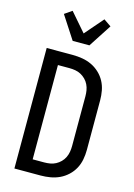

<svg xmlns="http://www.w3.org/2000/svg" viewBox="-144 -1058 787 1131"><g transform="rotate(15 250.0 -493.0)"><path d="M62 0V-735H222Q251 -735 280.5 -730Q310 -725 336.5 -712.5Q363 -700 385 -679.5Q407 -659 421 -633Q435 -607 440.5 -577.5Q446 -548 446 -519V-216Q446 -187 440.5 -157.5Q435 -128 421 -102Q407 -76 385 -55.5Q363 -35 336.5 -22.5Q310 -10 280.5 -5Q251 0 222 0ZM152 -80H222Q240 -80 258 -83Q276 -86 292 -94.5Q308 -103 321 -116Q334 -129 342 -145.5Q350 -162 353 -180Q356 -198 356 -216V-519Q356 -537 353 -555Q350 -573 342 -589.5Q334 -606 321 -619Q308 -632 292 -640.5Q276 -649 258 -652Q240 -655 222 -655H152ZM199 -815 108 -955 153 -986 250 -874 347 -986 392 -955 301 -815Z"/></g></svg>

Font: Iosevka Curly Medium
Style: Regular
Weight: 500
Monospace: yes
Designer: Belleve Invis
Foundry: Belleve Invis
Version: Version 22.1.2; ttfautohint (v1.8.4)